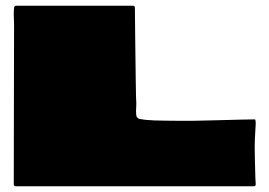

<svg xmlns="http://www.w3.org/2000/svg" viewBox="-20 -649 939 669"><path d="M868 -100Q870 -7 871 -7Q871 0 864 0H35Q28 0 28 -7V-23Q28 -24 28 -24Q28 -26 28 -28L29 -565Q27 -604 29 -622Q30 -629 36 -629H443Q450 -629 450 -622Q450 -609 451 -524.5Q452 -440 453 -367Q454 -294 455 -288Q455 -282 454.5 -274.5Q454 -267 454 -261.5Q454 -256 454.5 -250Q455 -244 457 -241Q459 -239 461 -237Q463 -235 467 -234.5Q471 -234 473.5 -233.5Q476 -233 482.5 -232Q489 -231 493 -231Q509 -229 559.5 -228.5Q610 -228 611 -228Q627 -227 735 -230Q843 -233 867 -233Q870 -233 870 -230Q871 -225 871 -218Q869 -177 868 -164Q867 -142 868 -100Z"/></svg>

Font: Cubao Free Wide
Style: Wide
Weight: 400
Designer: Aaron Amar
Version: Version 001.001